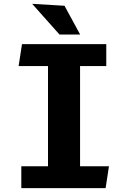

<svg xmlns="http://www.w3.org/2000/svg" viewBox="-20 -980 690 1000"><path d="M94.5 -750H533.5V-636H397V-114H547.5L530 0H91V-114H230V-636H77ZM397.5 -800H290L147.5 -960L316 -950Z"/></svg>

Font: B612 Mono
Style: Bold
Weight: 700
Version: Version 1.005